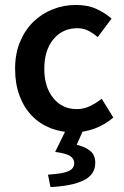

<svg xmlns="http://www.w3.org/2000/svg" viewBox="-20 -523 502 776"><path d="M184 233 174 183Q235 179 257.5 168.5Q280 158 280 136Q280 119 264 108Q248 97 203 91L249 -3H319L290 62Q326 71 345.5 87.5Q365 104 365 135Q365 183 318 206Q271 229 184 233ZM278 12Q228 12 184.5 -5Q141 -22 109 -55Q77 -88 59 -136Q41 -184 41 -245Q41 -306 61 -354Q81 -402 115 -435Q149 -468 193.5 -485.5Q238 -503 287 -503Q335 -503 369.5 -487Q404 -471 431 -448L375 -373Q355 -390 335.5 -399.5Q316 -409 293 -409Q233 -409 196 -364.5Q159 -320 159 -245Q159 -171 195.5 -126.5Q232 -82 290 -82Q319 -82 344.5 -94.5Q370 -107 391 -124L438 -48Q403 -18 361.5 -3Q320 12 278 12Z"/></svg>

Font: TypoPRO Source Sans Pro
Style: Regular
Weight: 600
Designer: Paul D. Hunt
Foundry: Adobe Systems Incorporated
Version: Version 2.020;PS 2.000;hotconv 1.0.86;makeotf.lib2.5.63406